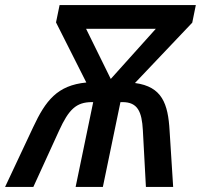

<svg xmlns="http://www.w3.org/2000/svg" viewBox="-61 -734 789 754"><path d="M69 -234 -41 0H70L171 -221C209 -304 238 -333 300 -333H305L236 0H343L412 -333H420C480 -333 496 -295 500 -223L512 0H619L605 -221C599 -326 576 -394 469 -408L694 -645L708 -714H173L159 -646L278 -410C164 -399 118 -339 69 -234ZM374 -424 277 -621H551Z"/></svg>

Font: Noto Sans Medium
Style: Italic
Weight: 500
Italic angle: -12°
Designer: Monotype Design Team
Foundry: Monotype Imaging Inc.
Version: Version 2.013